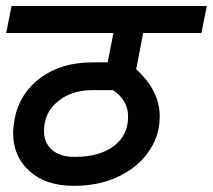

<svg xmlns="http://www.w3.org/2000/svg" viewBox="-50 -602 690 622"><path d="M391.2 -377.5Q467.5 -308.8 467.5 -223.8Q467.5 -205 463.8 -186.2Q455 -138.8 420.6 -96.2Q386.2 -53.8 326.9 -26.9Q267.5 0 188.8 0Q98.8 0 45.6 -47.5Q-7.5 -95 -7.5 -172.5Q-7.5 -187.5 -2.5 -217.5Q13.8 -300 81.2 -350Q148.8 -400 250 -400H298.8L317.5 -495H-30L-12.5 -582.5H620L602.5 -495H413.8ZM316.2 -310H250Q181.2 -310 136.9 -273.1Q92.5 -236.2 92.5 -177.5Q92.5 -140 118.1 -116.9Q143.8 -93.8 192.5 -93.8Q272.5 -93.8 318.8 -128.8Q365 -163.8 365 -223.8Q365 -277.5 316.2 -310Z"/></svg>

Font: Cambay
Style: Bold Italic
Weight: 700
Italic angle: -11°
Designer: Pooja Saxena
Foundry: Pooja Saxena
Version: Version 1.006;PS 001.006;hotconv 1.0.70;makeotf.lib2.5.58329